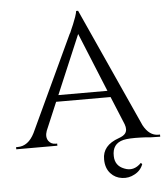

<svg xmlns="http://www.w3.org/2000/svg" viewBox="-60 -663 779 889"><g transform="rotate(-5 329.5 -219.0)"><path d="M664 0Q649 0 621 -1L598 -3L575 -4Q518 -6 493 0Q440 13 442 71Q443 116 485 132Q528 150 564 113L570 119Q559 149 530 164Q503 179 472 175Q440 171 419 148Q396 123 396 82Q395 17 472 -10Q495 -18 503 -29Q515 -45 505 -72L451 -203H198L143 -73Q133 -45 146 -26Q158 -10 178 -10H186V0H-5V-10H3Q52 -10 81 -68L288 -511L290 -514L292 -518L294 -523Q297 -530 300 -537L307 -553Q315 -572 320 -587Q326 -605 327 -614H336L587 -60Q614 -10 656 -10H664ZM439 -233 327 -507 211 -233Z"/></g></svg>

Font: Cinzel(RUS BY LYAJKA)
Style: Regular
Weight: 400
Designer: Natanael Gama
Version: Version 1.001;PS 001.001;hotconv 1.0.56;makeotf.lib2.0.21325